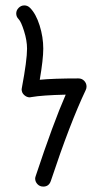

<svg xmlns="http://www.w3.org/2000/svg" viewBox="-20 -350 380 710"><path d="M140 340Q127 340 118.5 331Q110 322 110 310Q110 307 112 301Q177 105 223 0Q136 2 96 9Q95 9 93 9.5Q91 10 90 10Q79 10 69.5 1.5Q60 -7 60 -20Q60 -21 60.5 -23Q61 -25 61 -26Q80 -127 80 -170Q80 -200 69 -235Q58 -270 49 -279Q40 -288 40 -300Q40 -312 49 -321Q58 -330 70 -330Q82 -330 91 -321Q113 -299 126.5 -256Q140 -213 140 -170Q140 -131 127 -55Q177 -60 270 -60Q283 -60 291.5 -51Q300 -42 300 -30Q300 -23 297 -17Q239 105 168 319Q161 340 140 340Z"/></svg>

Font: Pecita
Style: Book
Weight: 400
Width: 7
Version: Version 4.3